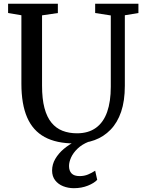

<svg xmlns="http://www.w3.org/2000/svg" viewBox="-20 -763 779 1032"><path d="M381 8Q283 8 219.8 -26.5Q156.5 -61 125.8 -132Q95 -203 95 -313V-681L23.5 -693V-743H291V-693L206 -680.5V-302.5Q206 -231.5 219 -182.5Q232 -133.5 256.8 -103.5Q281.5 -73.5 316.2 -60Q351 -46.5 394 -46.5Q455 -46.5 495.5 -75.8Q536 -105 555.8 -161Q575.5 -217 575.5 -296.5V-680L491.5 -693V-743H724V-693L651 -681V-302Q651 -220.5 631 -162Q611 -103.5 574.2 -65.8Q537.5 -28 488.5 -10Q439.5 8 381 8ZM377 248.5Q346.5 248.5 319.8 238Q293 227.5 276.5 206.2Q260 185 260 153.5Q260 120.5 277.2 91Q294.5 61.5 322.2 38Q350 14.5 381.5 -1L412.5 -5L456 -1Q420 13.5 396.8 36Q373.5 58.5 362.2 83.2Q351 108 351 129Q351 155 364.8 169.2Q378.5 183.5 408 183.5Q432.5 183.5 453 175Q473.5 166.5 491.5 154.5L502.5 203.5Q486.5 221 452.5 234.8Q418.5 248.5 377 248.5Z"/></svg>

Font: Merriweather 20pt
Style: Regular
Weight: 400
Version: Version 2.100